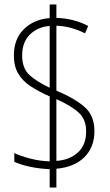

<svg xmlns="http://www.w3.org/2000/svg" viewBox="-20 -780 492 858"><path d="M202 -24Q155 -26 113.5 -35Q72 -44 44 -57V-96Q73 -82 116.5 -71Q160 -60 202 -59V-349Q153 -371 117 -394.5Q81 -418 61.5 -451Q42 -484 42 -532Q42 -606 87 -650Q132 -694 202 -699V-760H232V-700Q309 -698 374 -664L360 -631Q297 -663 232 -665V-375Q315 -340 358.5 -301.5Q402 -263 402 -194Q402 -122 357 -77.5Q312 -33 232 -26V58H202ZM202 -664Q149 -660 114 -626Q79 -592 79 -532Q79 -474 112.5 -444Q146 -414 202 -388ZM232 -61Q291 -65 328 -98.5Q365 -132 365 -193Q365 -246 332 -276.5Q299 -307 232 -337Z"/></svg>

Font: Noto Sans Thai Cond ExtLt
Style: Regular
Weight: 200
Width: 3
Designer: Monotype Design Team
Foundry: Monotype Imaging Inc.
Version: Version 2.002; ttfautohint (v1.8.4.7-5d5b)